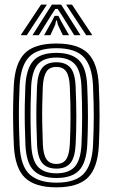

<svg xmlns="http://www.w3.org/2000/svg" viewBox="-20 -796 484 825"><path d="M222.4 9Q129.7 9 86.9 -32.7Q44.2 -74.3 39.6 -170.2Q37.3 -220.1 36.6 -263.3Q35.8 -306.4 36.6 -347.3Q37.3 -388.2 39.4 -430.5Q44.5 -524.8 86.3 -566.9Q128.1 -609 222.4 -609Q315.8 -609 357.8 -567Q399.9 -525 404.5 -430.2Q408 -354.3 407.8 -293.2Q407.6 -232.2 404.7 -170.1Q399.7 -74.2 357.3 -32.6Q314.8 9 222.4 9ZM222.4 -11.1Q303.2 -11.1 339.2 -48.9Q375.3 -86.7 379.7 -171.4Q382.7 -233 382.9 -292.1Q383.1 -351.2 379.6 -429.2Q375.6 -513.1 339.5 -551Q303.5 -588.9 222.4 -588.9Q141.1 -588.9 104.9 -551.1Q68.7 -513.3 64.3 -428.5Q62.5 -391 61.6 -351.7Q60.8 -312.5 61.4 -268.1Q62.1 -223.7 64.5 -170.4Q68.7 -82.1 107.5 -46.6Q146.2 -11.1 222.4 -11.1ZM222.4 -31.2Q157.7 -31.2 125.3 -62.9Q92.9 -94.7 89.2 -173.4Q87.3 -217.5 86.6 -261Q85.9 -304.5 86.5 -346.1Q87.2 -387.8 89 -426.3Q93.1 -501.5 123.4 -535.2Q153.8 -568.8 222.4 -568.8Q287 -568.8 319 -537.2Q351 -505.7 354.6 -429.1Q356.8 -379.7 357.5 -336.5Q358.2 -293.2 357.5 -253.4Q356.9 -213.6 355 -174.4Q351.1 -97 320.1 -64.1Q289.2 -31.2 222.4 -31.2ZM222.4 -51.3Q276.1 -51.3 301.4 -79.8Q326.7 -108.3 330.1 -175.2Q332.6 -226.9 332.9 -289.6Q333.2 -352.2 329.9 -425.9Q326.8 -493.1 301 -520.9Q275.3 -548.7 222.4 -548.7Q168.3 -548.7 143 -520.3Q117.7 -492 114 -425.5Q112.4 -391.6 111.7 -352.3Q110.9 -313.1 111.4 -268.6Q111.9 -224.1 114.2 -174.2Q117.4 -106.5 143.6 -78.9Q169.8 -51.3 222.4 -51.3ZM222.4 -71.5Q182 -71.5 161.9 -95Q141.8 -118.5 139.2 -175.4Q137.2 -220.7 136.5 -261.9Q135.8 -303.1 136.5 -343.1Q137.2 -383.1 139 -424.4Q142 -480.3 161.3 -504.4Q180.7 -528.5 222.4 -528.5Q261.8 -528.5 282.1 -505.6Q302.3 -482.7 304.9 -425.2Q307.9 -356.8 308 -295.1Q308 -233.4 305.1 -176.2Q302.3 -119.7 282.8 -95.6Q263.3 -71.5 222.4 -71.5ZM222.4 -91.6Q251.9 -91.6 264.9 -112.3Q278 -133.1 280.1 -177.5Q282.7 -231 283 -290.3Q283.3 -349.6 280 -424Q278.2 -467.8 264.8 -488.1Q251.5 -508.4 222.4 -508.4Q192.5 -508.4 179.4 -487.9Q166.3 -467.3 163.9 -423.1Q162.1 -383.3 161.5 -345.1Q160.8 -307 161.5 -265.9Q162.1 -224.9 164.1 -176.2Q166.1 -130.4 180.1 -111Q194.2 -91.6 222.4 -91.6ZM68.9 -644.8 156.2 -776.1H181.5L95.1 -644.8ZM119.6 -644.8 202.8 -776.1H242.7L325.9 -644.8H298.9L248.1 -726.6L227.8 -757.7H217.7L197.4 -726.5L146.6 -644.8ZM169.5 -644.8 202.6 -704 214.5 -727.8H231L243 -704L276.8 -644.8H249.9L228.5 -690.1L224.6 -707.7H221L217.2 -690.1L196.5 -644.8ZM350.4 -644.8 264 -776.1H289.4L376.6 -644.8Z"/></svg>

Font: Big Shoulders Inline Display SC Thin
Style: Regular
Weight: 100
Designer: Patric King
Foundry: XO Type Co
Version: Version 2.002